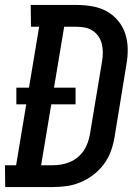

<svg xmlns="http://www.w3.org/2000/svg" viewBox="-42 -755 562 775"><path d="M-21 0 -22 -88H23L64 -334H24V-401H75L116 -647H83L82 -735H267Q299 -735 330.5 -729.5Q362 -724 388.5 -709.5Q415 -695 434.5 -671.5Q454 -648 463.5 -619Q473 -590 473.5 -558Q474 -526 468 -493L420 -199Q415 -171 405 -143.5Q395 -116 377 -92Q359 -68 335 -49.5Q311 -31 283.5 -19.5Q256 -8 228 -4Q200 0 172 0ZM124 -88H171Q188 -88 205.5 -91Q223 -94 240 -101Q257 -108 271.5 -120Q286 -132 296 -147Q306 -162 312 -179Q318 -196 321 -213L370 -508Q373 -526 373 -543.5Q373 -561 369 -577.5Q365 -594 356 -607.5Q347 -621 333 -630.5Q319 -640 302 -643.5Q285 -647 267 -647H217L176 -401H263V-334H165Z"/></svg>

Font: Iosevka Curly Slab Semibold
Style: Italic
Weight: 600
Italic angle: -9°
Monospace: yes
Designer: Belleve Invis
Foundry: Belleve Invis
Version: Version 22.1.2; ttfautohint (v1.8.4)